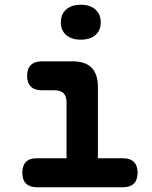

<svg xmlns="http://www.w3.org/2000/svg" viewBox="-20 -788 640 808"><path d="M499 -122Q528 -122 543.5 -106.5Q559 -91 559 -61Q559 -31 543.5 -15.5Q528 0 498 0H135Q105 0 89.5 -15.5Q74 -31 74 -61Q74 -91 89 -106.5Q104 -122 134 -122H260V-357Q260 -383 247.5 -395.5Q235 -408 210 -408H157Q126 -408 110 -423.5Q94 -439 94 -469Q94 -499 110 -514.5Q126 -530 157 -530H284Q339 -530 365.5 -503Q392 -476 392 -422V-122ZM320 -621Q281 -621 258.5 -640.5Q236 -660 236 -694Q236 -728 258.5 -748Q281 -768 320 -768Q359 -768 381.5 -748Q404 -728 404 -694Q404 -660 381.5 -640.5Q359 -621 320 -621Z"/></svg>

Font: Maple Mono NL
Style: Bold
Weight: 700
Monospace: yes
Designer: subframe7536
Version: Version 7.000